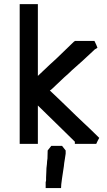

<svg xmlns="http://www.w3.org/2000/svg" viewBox="-20 -699 522 938"><path d="M165 -143.6V-109.4V-75.2V-45.9V-15.6V3.9H146.5H144.5H141.6H131.8H122.1H116.2H109.4H102.5H94.7H76.2V-678.7H94.7H97.7H100.6H109.4H119.1H125H131.8H139.6H146.5H165V-328.1L221.7 -381.8L255.9 -413.1L340.8 -495.1L346.7 -499H353.5H354.5H356.4H371.1H384.8H395.5H405.3H416H428.7H441.4Q448.2 -486.3 450.2 -480.5L456.1 -465.8L442.4 -457L384.8 -403.3Q358.4 -378.9 331.1 -355.5Q313.5 -337.9 293.9 -321.3Q276.4 -304.7 257.8 -287.1Q246.1 -276.4 237.8 -268.1Q229.5 -259.8 223.6 -256.8L261.7 -220.7Q288.1 -196.3 310.5 -173.8Q333 -151.4 352.1 -133.3Q371.1 -115.2 388.7 -98.6Q393.6 -93.8 422.9 -66.4L464.8 -25.4L458 -12.7L455.1 -6.8L450.2 3.9H437.5H428.7H415H400.4H390.6H380.9H373H364.3H345.7V-6.8L297.9 -53.7Q272.5 -78.1 250 -100.6Q169.9 -178.7 165 -183.6ZM205.1 181.6V179.7Q205.1 174.8 205.1 169.9V168.9Q205.1 168.9 206.1 145.5Q206.1 133.8 207 122.1Q210 98.6 210 90.8V89.8L211.9 75.2Q211.9 64.5 212.9 36.1L230.5 13.7H232.4H235.4H245.1H254.9H260.7H266.6H275.4H283.2L300.8 36.1V51.8Q300.8 55.7 296.9 77.6Q293 99.6 292 113.3Q286.1 150.4 283.2 171.4Q280.3 192.4 279.3 201.2L278.3 219.7H261.7H258.8H256.8H250H243.2H239.3H234.4H227.5H221.7H203.1V199.2V196.3V192.4V190.4Q205.1 185.5 205.1 181.6Z"/></svg>

Font: LeFont
Style: Default
Weight: 400
Designer: Leryon MEDIA
Version: Version 1.0